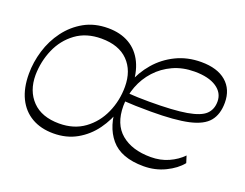

<svg xmlns="http://www.w3.org/2000/svg" viewBox="-92 -734 1175 920"><g transform="rotate(20 495.5 -274.0)"><path d="M244 8Q180 8 133.5 -19Q87 -46 62 -97Q37 -148 37 -221Q37 -280 55 -339.5Q73 -399 109.5 -448Q146 -497 198.5 -526.5Q251 -556 320 -556Q383 -556 428.5 -529.5Q474 -503 498.5 -452Q523 -401 523 -328Q523 -268 504.5 -208.5Q486 -149 450.5 -100Q415 -51 363 -21.5Q311 8 244 8ZM254 -46Q329 -46 382 -84.5Q435 -123 463 -185.5Q491 -248 491 -319Q491 -401 443.5 -449.5Q396 -498 307 -498Q230 -498 177 -459Q124 -420 97 -358Q70 -296 69 -226Q69 -145 117 -95.5Q165 -46 254 -46ZM704 8Q589 8 536.5 -54.5Q484 -117 484 -222Q484 -286 506 -345.5Q528 -405 569 -452.5Q610 -500 667.5 -528Q725 -556 795 -556Q877 -556 922 -517.5Q967 -479 967 -411Q967 -352 938 -316.5Q909 -281 839.5 -265.5Q770 -250 648 -250Q603 -250 570.5 -251Q538 -252 508 -254V-296Q537 -294 566 -293Q595 -292 624 -292Q748 -292 814.5 -303.5Q881 -315 906.5 -339.5Q932 -364 932 -404Q932 -449 892 -475.5Q852 -502 781 -502Q720 -502 671 -479.5Q622 -457 587 -418.5Q552 -380 533.5 -331.5Q515 -283 515 -231Q515 -138 570.5 -91.5Q626 -45 721 -45Q771 -45 812 -63.5Q853 -82 881 -111L892 -76Q864 -41 813.5 -16.5Q763 8 704 8Z"/></g></svg>

Font: Savate ExtraLight
Style: Italic
Weight: 200
Italic angle: -11°
Designer: Max Esnée
Foundry: Plomb Type
Version: Version 2.000